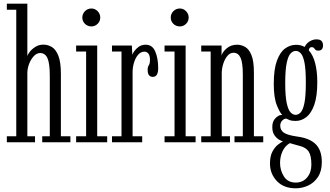

<svg xmlns="http://www.w3.org/2000/svg" viewBox="-20 -770 1784 1039"><path d="M17 0V-32.5H68V-717.5H17V-750H128V-465.5Q129 -473.5 140.2 -488.5Q151.5 -503.5 170.8 -516Q190 -528.5 215 -528.5Q238.5 -528.5 260 -516Q281.5 -503.5 295.5 -469.2Q309.5 -435 309.5 -370V-32.5H361V0H208.5V-32.5H249.5V-359Q249.5 -427 237 -455Q224.5 -483 197 -483Q179 -483 163.5 -466.8Q148 -450.5 138.2 -426Q128.5 -401.5 128 -376V-32.5H169.5V0Z M475 -627Q454 -627 439.8 -641Q425.5 -655 425.5 -675Q425.5 -695 439.8 -709.5Q454 -724 475 -724Q494 -724 508.2 -709.5Q522.5 -695 522.5 -675Q522.5 -655 508.2 -641Q494 -627 475 -627ZM392 0V-32.5H446V-491H392V-523.5H506V-32.5H560V0Z M586 0V-32.5H637.5V-491H586V-523.5H693.5L696 -473Q697 -478.5 705.8 -491.8Q714.5 -505 730.2 -516.5Q746 -528 768.5 -528Q804.5 -528 820.2 -491.2Q836 -454.5 836 -401Q836 -354 807 -354Q779 -354 779 -392Q779 -408 785.2 -416.8Q791.5 -425.5 791.5 -446.5Q791.5 -469.5 783 -480Q774.5 -490.5 761.5 -490.5Q742 -490.5 727.5 -473.8Q713 -457 705.2 -431.2Q697.5 -405.5 697.5 -378.5V-32.5H749.5V0Z M953.5 -627Q932.5 -627 918.2 -641Q904 -655 904 -675Q904 -695 918.2 -709.5Q932.5 -724 953.5 -724Q972.5 -724 986.8 -709.5Q1001 -695 1001 -675Q1001 -655 986.8 -641Q972.5 -627 953.5 -627ZM870.5 0V-32.5H924.5V-491H870.5V-523.5H984.5V-32.5H1038.5V0Z M1069 0V-32.5H1120V-491H1069V-523.5H1179V-469Q1183 -487.5 1206 -507.8Q1229 -528 1263.5 -528Q1284.5 -528 1305.5 -516.8Q1326.5 -505.5 1340.2 -473.2Q1354 -441 1354 -377.5V-32.5H1404.5V0H1249V-32.5H1294V-367.5Q1294 -430.5 1281.8 -457.5Q1269.5 -484.5 1243.5 -484.5Q1225 -484.5 1210.8 -467.8Q1196.5 -451 1188.5 -426Q1180.5 -401 1180 -376.5V-32.5H1224.5V0Z M1580.5 249Q1515 249 1478 209.5Q1441 170 1441 115.5Q1441 74 1454.8 49.2Q1468.5 24.5 1485.5 11.8Q1502.5 -1 1511.5 -5Q1505.5 -6 1491.5 -13.5Q1477.5 -21 1465.5 -37.8Q1453.5 -54.5 1453.5 -83Q1453.5 -112.5 1469.5 -129.2Q1485.5 -146 1499.5 -147.5Q1506 -148.5 1507.5 -148Q1495.5 -158 1478.5 -199.2Q1461.5 -240.5 1461.5 -316Q1461.5 -395 1478.5 -441.5Q1495.5 -488 1523 -507.8Q1550.5 -527.5 1582 -527.5Q1607.5 -528 1628.5 -516Q1637.5 -535 1655.5 -546Q1673.5 -557 1692 -557Q1712 -557 1720 -548.2Q1728 -539.5 1728 -524.5Q1728 -496 1702 -496Q1691.5 -496 1687 -500.8Q1682.5 -505.5 1678.8 -510.2Q1675 -515 1667 -515Q1653 -515 1651 -497.5Q1674 -472.5 1685.5 -428.2Q1697 -384 1697 -325.5Q1697 -249.5 1680.8 -203.2Q1664.5 -157 1637.8 -136.2Q1611 -115.5 1579.5 -115.5Q1557.5 -115.5 1545.2 -121Q1533 -126.5 1531 -127.5Q1529 -128 1527.5 -128Q1517.5 -128 1507 -117.2Q1496.5 -106.5 1496.5 -89.5Q1496.5 -65.5 1516 -52Q1535.5 -38.5 1588.5 -31Q1656.5 -22 1689 11Q1721.5 44 1721.5 107Q1721.5 156 1700.8 187.5Q1680 219 1647.8 234Q1615.5 249 1580.5 249ZM1579.5 -148.5Q1594.5 -148.5 1607.2 -162Q1620 -175.5 1627.5 -213.2Q1635 -251 1635 -323.5Q1635 -393.5 1627.8 -430.5Q1620.5 -467.5 1608 -481Q1595.5 -494.5 1581 -494.5Q1565.5 -494.5 1552.5 -480.8Q1539.5 -467 1531.5 -429.5Q1523.5 -392 1523.5 -320.5Q1523.5 -249.5 1531.5 -212.5Q1539.5 -175.5 1552.2 -162Q1565 -148.5 1579.5 -148.5ZM1580.5 218Q1618.5 218 1641.8 190.5Q1665 163 1665 121.5Q1665 72 1650.2 49.8Q1635.5 27.5 1599.5 19Q1584 14.5 1569.2 10.5Q1554.5 6.5 1548.5 4.5Q1523 19 1509.2 47.8Q1495.5 76.5 1495.5 112Q1495.5 152 1516.5 185Q1537.5 218 1580.5 218Z"/></svg>

Font: Imbue 10pt Light
Style: Regular
Weight: 300
Designer: Tyler Finck
Foundry: Etcetera Type Company
Version: Version 1.102; ttfautohint (v1.8.3)